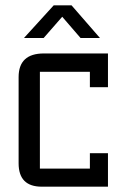

<svg xmlns="http://www.w3.org/2000/svg" viewBox="-20 -702 466 722"><path d="M386 -126V0H137Q50 0 50 -88V-412Q50 -501 145 -501H386V-374H318V-432H130V-68H318V-126ZM249 -682 356 -559H283L214 -639L144 -559H70L182 -682Z"/></svg>

Font: Kelly Slab
Style: Regular
Weight: 400
Designer: Denis Masharov
Foundry: Denis Masharov
Version: Version 1.001